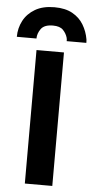

<svg xmlns="http://www.w3.org/2000/svg" viewBox="-92 -967 487 1003"><g transform="rotate(5 152.0 -465.5)"><path d="M78 0V-700H222V0ZM-30.5 -760Q-30.5 -805.5 -10 -844.5Q10.5 -883.5 51 -907.2Q91.5 -931 152.5 -931Q209.5 -931 247 -910Q284.5 -889 305.2 -854.2Q326 -819.5 333 -778.5Q333.5 -774 333.8 -769.2Q334 -764.5 334 -760H231Q231 -764.5 230.8 -769.2Q230.5 -774 229 -778.5Q222.5 -800.5 205.8 -817.8Q189 -835 152.5 -835Q107.5 -835 90 -810.8Q72.5 -786.5 72.5 -760Z"/></g></svg>

Font: Overpass ExtraBold
Style: Regular
Weight: 800
Designer: Delve Withrington, Dave Bailey, Thomas Jockin
Foundry: Delve Fonts LLC
Version: Version 4.000; ttfautohint (v1.8.3)